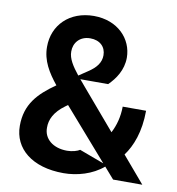

<svg xmlns="http://www.w3.org/2000/svg" viewBox="-83 -812 824 896"><g transform="rotate(10 329.0 -363.5)"><path d="M543 -124.6C578.1 -171.9 606.2 -242.9 606.5 -343H495.7C495.4 -295.1 483.7 -252.1 464.8 -216.3L308.2 -399.9C298.3 -411.9 288.4 -423.3 278.8 -434.7H410.5C443.9 -467.3 474.8 -512.4 475.1 -571C474.8 -659.8 404.5 -736.2 290.5 -736.5C175.1 -736.2 99.1 -659.8 99.4 -556.8C99.1 -491.8 131.7 -438.9 173.7 -387.1C92.7 -330.6 38.4 -274.1 38.4 -171.9C38.4 -63.9 128.2 10.7 277 10.7C341.3 10.7 412.6 -9.2 464.1 -53.3L510.7 0H649.1ZM291.9 -630.7C337.7 -630.7 365.8 -603 365.8 -563.2C365.8 -528.4 345.5 -502.5 308.2 -478L266.3 -449.9C236.2 -487.6 214.1 -521.3 214.5 -554.7C213.8 -594.1 240.8 -630.7 291.9 -630.7ZM335.2 -110.1C325.6 -103 300.1 -95.2 275.6 -95.2C207.7 -95.2 164.1 -133.2 164.8 -184.7C164.1 -223 181.8 -261.4 231.5 -297.6L243.3 -306.1L451.3 -67.8L451.7 -66.8Z"/></g></svg>

Font: Riot Sans 2.0
Style: Bold
Weight: 600
Designer: Rasmus Andersson
Foundry: rsms
Version: Version 3.006;hotconv 1.0.109;makeotfexe 2.5.65596